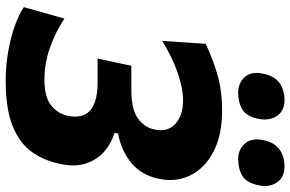

<svg xmlns="http://www.w3.org/2000/svg" viewBox="-188 -792 994 657"><g transform="rotate(90 308.5 -464.0)"><path d="M255.5 13Q205.5 13 157 4.5Q108.5 -4 68.8 -18.2Q29 -32.5 5 -49L44 -188Q90.5 -157 144.2 -138.2Q198 -119.5 253 -119.5Q312.5 -119.5 341.2 -142.5Q370 -165.5 377 -200.5Q379.5 -213.5 379.5 -225Q379.5 -301.5 261.5 -301.5H181L205.5 -417H289.5Q354 -417 384.8 -438.8Q415.5 -460.5 423 -493.5Q426 -506 426 -517Q426 -547.5 404.5 -567.5Q375.5 -594 323 -594Q283 -594 229 -575.2Q175 -556.5 120.5 -522.5L130.5 -671Q178 -694.5 234.5 -711Q291 -727.5 358 -727.5Q443.5 -727.5 500.2 -697.5Q557 -667.5 581 -618Q596.5 -586 596.5 -550Q596.5 -530.5 592 -510Q580 -452 538.8 -417.5Q497.5 -383 437.5 -371.5L435 -359.5Q469 -349.5 497.5 -325.5Q526 -301.5 539.5 -263Q546.5 -242.5 546.5 -218Q546.5 -195.5 540.5 -169Q529.5 -117.5 500.2 -76.2Q471 -35 412.5 -11Q354 13 255.5 13ZM526 -782.5Q491.5 -782.5 472 -805.5Q457.5 -821.5 457.5 -847Q457.5 -857.5 460 -869Q468 -907 492 -924Q516 -941 550 -941Q587 -941 604.5 -915.5Q617 -897.5 617 -873.5Q617 -863.5 614.5 -852.5Q606 -811 582.2 -796.8Q558.5 -782.5 526 -782.5ZM298.5 -782.5Q264 -782.5 244 -805.5Q230 -821 230 -845.5Q230 -856.5 233 -869Q240.5 -907 264.5 -924Q288.5 -941 323 -941Q359.5 -941 377 -915.5Q389.5 -897 389.5 -872.5Q389.5 -863 387.5 -852.5Q379 -811 355.2 -796.8Q331.5 -782.5 298.5 -782.5Z"/></g></svg>

Font: Heraclito
Style: Bold Italic
Weight: 700
Italic angle: -12°
Designer: Kostas Bartsokas (font) & Cristiano Sobral (main changes)
Foundry: Kostas Bartsokas (font) & Cristiano Sobral (main changes)
Version: Version 1.00;July 8, 2020;FontCreator 13.0.0.2655 64-bit